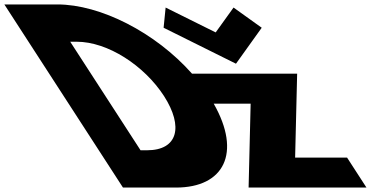

<svg xmlns="http://www.w3.org/2000/svg" viewBox="-492 -845 1753 865"><path d="M254.2 -811 245.1 -720 571.1 -558 687.1 -720 560.2 -811 479.7 -699ZM-472.4 -825 62 0H301C516.9 0 597.6 -155.5 470.8 -378H637.2L628 0H1159L1071.6 -135H837.6L846.7 -513H373.2C208 -699.4 -40.2 -825 -233.4 -825ZM141.2 -168 -175.6 -657H-146.6C-6.6 -657 157.8 -550 247.1 -412C335.5 -274 309.2 -168 170.2 -168Z"/></svg>

Font: Hussar
Style: BdOpOblSeven
Weight: 700
Foundry: Cannot Into Space Fonts
Version: Version 2.00